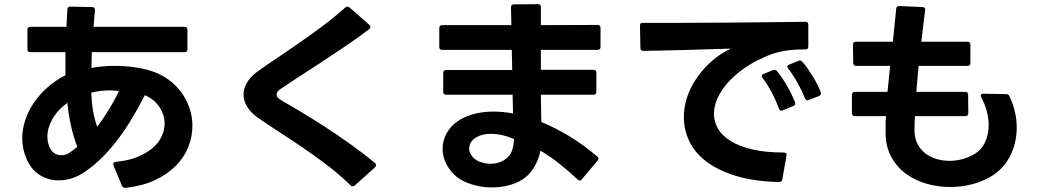

<svg xmlns="http://www.w3.org/2000/svg" viewBox="-20 -842 5020 924"><path d="M582 62Q571 62 567 52L526 -46Q525 -48 525 -52Q525 -62 537 -63Q599 -69 643 -87.5Q687 -106 716 -131Q745 -156 758.5 -186.5Q772 -217 772 -247Q772 -289 747.5 -326.5Q723 -364 677 -384Q650 -331 619 -278.5Q588 -226 552 -177.5Q516 -129 474.5 -87Q433 -45 385 -13Q356 7 324.5 16.5Q293 26 262 26Q214 26 172.5 1Q131 -24 108 -77Q87 -124 87 -176Q87 -219 101 -262.5Q115 -306 142 -346Q169 -386 207.5 -420.5Q246 -455 295 -480V-591H126Q112 -591 112 -605V-699Q112 -713 126 -713H300L304 -797Q306 -811 319 -810L423 -808Q437 -808 437 -793Q435 -773 433.5 -753Q432 -733 430 -713H868Q882 -713 882 -699V-605Q882 -591 868 -591H422L420 -515Q447 -520 475 -522.5Q503 -525 532 -525Q579 -525 623 -519Q667 -513 703 -502Q752 -487 790 -459.5Q828 -432 853.5 -396.5Q879 -361 892.5 -320Q906 -279 906 -237Q906 -186 887 -136.5Q868 -87 828 -46Q788 -5 727.5 24Q667 53 584 62ZM275 -95Q297 -95 316 -108Q334 -120 352 -135Q333 -185 321.5 -237.5Q310 -290 304 -347Q257 -313 232.5 -269.5Q208 -226 208 -184Q208 -152 223 -125Q241 -95 275 -95ZM448 -232Q478 -272 504.5 -315.5Q531 -359 553 -404Q529 -407 507 -407Q461 -407 419 -396Q421 -348 428 -307.5Q435 -267 448 -232Z M1677 55Q1672 55 1667 50Q1615 -1 1556 -46Q1497 -91 1437.5 -131.5Q1378 -172 1322 -208Q1266 -244 1219 -277Q1185 -302 1168.5 -330Q1152 -358 1152 -387Q1152 -415 1167.5 -442.5Q1183 -470 1213 -493Q1248 -519 1299 -553Q1350 -587 1408.5 -627.5Q1467 -668 1527.5 -713Q1588 -758 1642 -806Q1646 -810 1652 -810Q1658 -810 1662 -806L1758 -722Q1763 -717 1763 -712Q1763 -708 1757 -702Q1705 -662 1645 -621.5Q1585 -581 1527 -543Q1469 -505 1418 -472Q1367 -439 1332 -415Q1311 -402 1311 -386Q1311 -372 1333 -360Q1373 -337 1428 -304Q1483 -271 1544 -231.5Q1605 -192 1667.5 -147.5Q1730 -103 1785 -57Q1790 -53 1790 -47Q1790 -42 1785 -37L1687 51Q1683 55 1677 55Z M2346 60Q2286 60 2230.5 38.5Q2175 17 2143 -28Q2110 -75 2110 -126Q2110 -166 2130 -202Q2150 -238 2189 -263Q2221 -283 2263 -294Q2305 -305 2356 -305Q2400 -305 2449 -296L2447 -386H2127Q2113 -386 2113 -400V-491Q2113 -505 2127 -505H2445L2443 -602H2108Q2094 -602 2094 -616V-707Q2094 -721 2108 -721H2441L2439 -806Q2439 -821 2453 -821L2569 -822Q2583 -822 2583 -808V-721L2856 -722Q2870 -722 2870 -708V-616Q2870 -602 2856 -602H2583V-506H2836Q2850 -506 2850 -492V-400Q2850 -386 2836 -386H2583L2585 -255Q2651 -228 2719 -187Q2787 -146 2854 -89Q2860 -85 2860 -78Q2860 -73 2856 -69L2780 21Q2776 27 2770 27Q2767 27 2760 22Q2718 -18 2673.5 -53Q2629 -88 2581 -117Q2571 -66 2542.5 -25Q2514 16 2466 37Q2411 60 2346 60ZM2341 -54Q2374 -54 2400 -68Q2424 -81 2436.5 -101.5Q2449 -122 2453 -160L2454 -173Q2450 -175 2449 -175Q2393 -198 2343 -198Q2301 -198 2272 -181Q2238 -161 2238 -127Q2238 -107 2253 -89Q2266 -72 2290.5 -63Q2315 -54 2341 -54Z M3729 34Q3607 31 3520 4Q3433 -23 3377.5 -66Q3322 -109 3296.5 -164Q3271 -219 3271 -278Q3271 -320 3283 -362Q3295 -404 3318 -443Q3341 -482 3373.5 -517Q3406 -552 3447 -580Q3459 -588 3471.5 -595Q3484 -602 3497 -608Q3447 -607 3392 -605Q3337 -603 3282 -601.5Q3227 -600 3174 -599Q3121 -598 3076 -597Q3062 -597 3062 -611L3060 -718V-720Q3060 -732 3073 -732Q3151 -732 3252.5 -732Q3354 -732 3461.5 -733Q3569 -734 3672 -735Q3775 -736 3856 -737Q3870 -737 3870 -723V-618Q3870 -604 3856 -604Q3801 -605 3752 -596.5Q3703 -588 3656 -566Q3599 -541 3554.5 -508.5Q3510 -476 3479 -440Q3448 -404 3432 -367Q3416 -330 3416 -294Q3416 -256 3435.5 -222.5Q3455 -189 3496 -163.5Q3537 -138 3600.5 -123Q3664 -108 3752 -108Q3768 -108 3765 -93L3745 21Q3742 34 3729 34ZM3740 -309Q3732 -309 3729 -319Q3715 -357 3694.5 -396Q3674 -435 3650 -467Q3646 -471 3646 -476Q3646 -483 3655 -486L3700 -505Q3703 -506 3708 -506Q3715 -506 3719 -500Q3731 -486 3743.5 -467.5Q3756 -449 3767.5 -429Q3779 -409 3789 -388.5Q3799 -368 3806 -350Q3807 -348 3807 -344Q3807 -335 3798 -332L3747 -311Q3741 -309 3740 -309ZM3866 -359Q3858 -359 3854 -369Q3840 -404 3818 -443.5Q3796 -483 3773 -512Q3769 -516 3769 -521Q3769 -528 3777 -531L3822 -549Q3826 -551 3829 -551Q3835 -551 3841 -545Q3853 -532 3866 -513.5Q3879 -495 3891 -475.5Q3903 -456 3913 -436Q3923 -416 3930 -398Q3931 -396 3931 -392Q3931 -385 3922 -380L3872 -361Q3868 -359 3866 -359Z M4552 58Q4494 58 4438.5 42Q4383 26 4339.5 -6Q4296 -38 4269 -87.5Q4242 -137 4242 -203Q4242 -223 4242 -243Q4242 -263 4244 -283H4094Q4080 -283 4080 -297V-386Q4080 -400 4094 -400H4251L4264 -525H4100Q4086 -525 4086 -539L4085 -627Q4085 -641 4099 -641H4277Q4281 -681 4285 -721Q4289 -761 4293 -800Q4293 -813 4308 -813L4419 -808Q4434 -808 4432 -793L4414 -641H4636Q4650 -641 4650 -627V-539Q4650 -525 4636 -525H4401Q4398 -493 4395 -461.5Q4392 -430 4390 -400H4625Q4639 -400 4639 -386L4640 -298Q4640 -283 4626 -283H4383Q4382 -266 4381.5 -249Q4381 -232 4381 -215Q4381 -178 4395 -150.5Q4409 -123 4432.5 -104.5Q4456 -86 4486.5 -77Q4517 -68 4550 -68Q4579 -68 4607 -75Q4635 -82 4661 -96Q4700 -116 4719 -154.5Q4738 -193 4738 -240Q4738 -272 4729 -306.5Q4720 -341 4702 -374Q4700 -380 4700 -382Q4700 -391 4712 -391L4822 -389Q4834 -389 4838 -379Q4873 -304 4873 -228Q4873 -153 4840 -89Q4807 -25 4741 12Q4699 35 4651 46.5Q4603 58 4552 58Z"/></svg>

Font: LINE Seed JP_TTF Bold
Style: Regular
Weight: 700
Designer: LINE & Fontrix & Fontworks
Version: Version 1.009